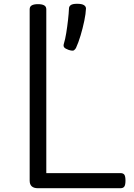

<svg xmlns="http://www.w3.org/2000/svg" viewBox="-20 -996 711 1016"><path d="M181 0Q137 0 137 -40V-947Q137 -961 148 -967.5Q159 -974 181 -974Q203 -974 214 -967.5Q225 -961 225 -947V-80H617Q632 -80 638 -71.5Q644 -63 644 -40Q644 -18 638 -9Q632 0 617 0ZM343 -732Q326 -738 320 -745Q314 -752 318 -765Q325 -787 330.5 -821Q336 -855 340 -890.5Q344 -926 345 -951Q345 -962 354.5 -969Q364 -976 388 -976Q413 -976 424 -969Q435 -962 435 -951Q434 -924 426 -885.5Q418 -847 406.5 -808.5Q395 -770 382 -742Q378 -735 371.5 -730Q365 -725 343 -732Z"/></svg>

Font: Playwrite IT Trad
Style: Regular
Weight: 400
Designer: Veronika Burian, José Scaglione
Foundry: TypeTogether
Version: Version 1.002